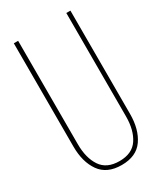

<svg xmlns="http://www.w3.org/2000/svg" viewBox="-179 -772 725 849"><g transform="rotate(-30 183.5 -347.5)"><path d="M61 -700V-172Q61 -102 90 -58.5Q119 -15 184 -15Q249 -15 278 -58.5Q307 -102 307 -172V-700H328V-173Q328 -94 293.5 -44.5Q259 5 184 5Q109 5 74 -44.5Q39 -94 39 -173V-700Z"/></g></svg>

Font: Bebas Neue Light
Style: Regular
Weight: 300
Designer: Ryoichi Tsunekawa
Foundry: Ryoichi Tsunekawa
Version: Version 001.003; ttfautohint (v1.5.65-e2d9)